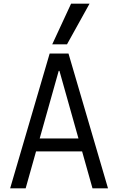

<svg xmlns="http://www.w3.org/2000/svg" viewBox="-20 -1020 640 1040"><path d="M35 0 249 -730H351L565 0H481L302 -636H298L119 0ZM143 -200V-270H457V-200ZM343 -780H263L365 -1000H465Z"/></svg>

Font: M PLUS Code Latin Expanded
Style: Regular
Weight: 400
Width: 7
Designer: Coji Morishita
Foundry: UNDERFOREST DESIGN
Version: Version 1.002; ttfautohint (v1.8.3)